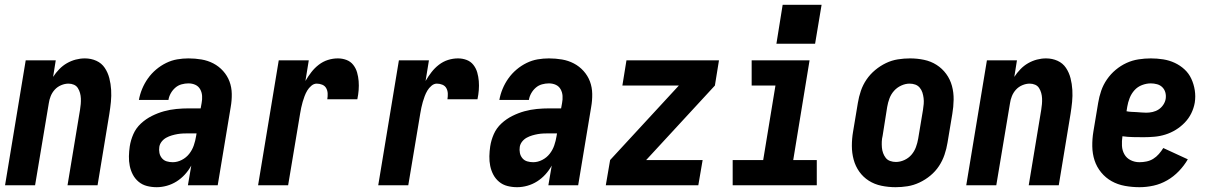

<svg xmlns="http://www.w3.org/2000/svg" viewBox="-20 -771 5040 799"><path d="M1 0 87 -520H212L201 -451Q212 -468 226.5 -483Q241 -498 258.5 -508Q276 -518 295 -523Q314 -528 333 -528Q359 -528 381 -518Q403 -508 416 -488.5Q429 -469 435 -445.5Q441 -422 442.5 -397Q444 -372 441.5 -347Q439 -322 435 -297L386 0H261L313 -314Q315 -326 316 -338Q317 -350 316.5 -361.5Q316 -373 313 -384Q310 -395 304 -404.5Q298 -414 287.5 -418.5Q277 -423 265 -423Q250 -423 234.5 -416.5Q219 -410 208 -398Q197 -386 191 -371Q185 -356 183 -341L126 0Z M632 8Q611 8 591.5 3Q572 -2 557 -14.5Q542 -27 533 -44Q524 -61 520 -80.5Q516 -100 516.5 -121Q517 -142 520 -162Q524 -188 535 -213Q546 -238 566.5 -257Q587 -276 612 -288.5Q637 -301 662.5 -308Q688 -315 714 -317.5Q740 -320 766 -320H815L819 -342Q822 -357 821 -372Q820 -387 813 -399.5Q806 -412 793 -418Q780 -424 764 -424Q750 -424 735.5 -420Q721 -416 709.5 -406Q698 -396 690.5 -382.5Q683 -369 681 -355H558Q562 -378 571.5 -401Q581 -424 595.5 -444.5Q610 -465 629.5 -481.5Q649 -498 671.5 -509Q694 -520 717.5 -524Q741 -528 764 -528Q792 -528 818.5 -523.5Q845 -519 868 -507Q891 -495 908.5 -475.5Q926 -456 935 -432Q944 -408 944.5 -380.5Q945 -353 940 -325L886 0H762L776 -82Q765 -62 749.5 -45Q734 -28 715 -16Q696 -4 674.5 2Q653 8 632 8ZM699 -96Q718 -96 736.5 -105.5Q755 -115 767.5 -131Q780 -147 786.5 -166Q793 -185 796 -204L798 -216H766Q754 -216 742 -215.5Q730 -215 718.5 -213Q707 -211 695 -207.5Q683 -204 672 -198Q661 -192 653 -182Q645 -172 643 -160Q641 -147 643.5 -134.5Q646 -122 654 -112.5Q662 -103 674 -99.5Q686 -96 699 -96Z M1054 0 1140 -520H1265L1251 -434Q1262 -453 1275.5 -470.5Q1289 -488 1306.5 -501.5Q1324 -515 1344.5 -521.5Q1365 -528 1386 -528Q1405 -528 1422 -521.5Q1439 -515 1450 -501Q1461 -487 1466 -469.5Q1471 -452 1472.5 -433.5Q1474 -415 1472.5 -396Q1471 -377 1467 -358H1342Q1344 -370 1343.5 -382Q1343 -394 1337.5 -404Q1332 -414 1321 -418.5Q1310 -423 1298 -423Q1286 -423 1275.5 -414Q1265 -405 1258.5 -394Q1252 -383 1247.5 -371Q1243 -359 1239.5 -347Q1236 -335 1233.5 -323Q1231 -311 1229 -299L1179 0Z M1554 0 1640 -520H1765L1751 -434Q1762 -453 1775.5 -470.5Q1789 -488 1806.5 -501.5Q1824 -515 1844.5 -521.5Q1865 -528 1886 -528Q1905 -528 1922 -521.5Q1939 -515 1950 -501Q1961 -487 1966 -469.5Q1971 -452 1972.5 -433.5Q1974 -415 1972.5 -396Q1971 -377 1967 -358H1842Q1844 -370 1843.5 -382Q1843 -394 1837.5 -404Q1832 -414 1821 -418.5Q1810 -423 1798 -423Q1786 -423 1775.5 -414Q1765 -405 1758.5 -394Q1752 -383 1747.5 -371Q1743 -359 1739.5 -347Q1736 -335 1733.5 -323Q1731 -311 1729 -299L1679 0Z M2132 8Q2111 8 2091.5 3Q2072 -2 2057 -14.5Q2042 -27 2033 -44Q2024 -61 2020 -80.5Q2016 -100 2016.5 -121Q2017 -142 2020 -162Q2024 -188 2035 -213Q2046 -238 2066.5 -257Q2087 -276 2112 -288.5Q2137 -301 2162.5 -308Q2188 -315 2214 -317.5Q2240 -320 2266 -320H2315L2319 -342Q2322 -357 2321 -372Q2320 -387 2313 -399.5Q2306 -412 2293 -418Q2280 -424 2264 -424Q2250 -424 2235.5 -420Q2221 -416 2209.5 -406Q2198 -396 2190.5 -382.5Q2183 -369 2181 -355H2058Q2062 -378 2071.5 -401Q2081 -424 2095.5 -444.5Q2110 -465 2129.5 -481.5Q2149 -498 2171.5 -509Q2194 -520 2217.5 -524Q2241 -528 2264 -528Q2292 -528 2318.5 -523.5Q2345 -519 2368 -507Q2391 -495 2408.5 -475.5Q2426 -456 2435 -432Q2444 -408 2444.5 -380.5Q2445 -353 2440 -325L2386 0H2262L2276 -82Q2265 -62 2249.5 -45Q2234 -28 2215 -16Q2196 -4 2174.5 2Q2153 8 2132 8ZM2199 -96Q2218 -96 2236.5 -105.5Q2255 -115 2267.5 -131Q2280 -147 2286.5 -166Q2293 -185 2296 -204L2298 -216H2266Q2254 -216 2242 -215.5Q2230 -215 2218.5 -213Q2207 -211 2195 -207.5Q2183 -204 2172 -198Q2161 -192 2153 -182Q2145 -172 2143 -160Q2141 -147 2143.5 -134.5Q2146 -122 2154 -112.5Q2162 -103 2174 -99.5Q2186 -96 2199 -96Z M2501 0 2519 -105 2805 -415H2570L2587 -520H2972L2955 -415L2669 -105H2904L2886 0Z M3029 0V-105H3156L3207 -415H3108V-520H3349L3281 -105H3379V0ZM3211 -589 3237 -751H3399L3372 -589Z M3707 8Q3677 8 3648 2Q3619 -4 3595.5 -19Q3572 -34 3556 -56.5Q3540 -79 3532.5 -106.5Q3525 -134 3525 -164Q3525 -194 3530 -223L3550 -343Q3554 -368 3562.5 -393Q3571 -418 3586 -440Q3601 -462 3622 -479.5Q3643 -497 3667 -508.5Q3691 -520 3716.5 -524Q3742 -528 3767 -528Q3797 -528 3825.5 -522Q3854 -516 3877.5 -501Q3901 -486 3917.5 -463.5Q3934 -441 3941.5 -413.5Q3949 -386 3948.5 -356Q3948 -326 3943 -297L3923 -177Q3919 -152 3910.5 -127Q3902 -102 3887.5 -80Q3873 -58 3852 -40.5Q3831 -23 3806.5 -11.5Q3782 0 3757 4Q3732 8 3707 8ZM3708 -97Q3726 -97 3743.5 -105Q3761 -113 3773 -127Q3785 -141 3791.5 -158.5Q3798 -176 3801 -194L3821 -314Q3823 -326 3824 -338.5Q3825 -351 3823.5 -363Q3822 -375 3818.5 -386Q3815 -397 3807.5 -406Q3800 -415 3789 -419Q3778 -423 3765 -423Q3748 -423 3730.5 -415Q3713 -407 3700.5 -393Q3688 -379 3681.5 -361.5Q3675 -344 3672 -326L3653 -206Q3650 -194 3649.5 -181.5Q3649 -169 3650 -157Q3651 -145 3655 -134Q3659 -123 3666 -114Q3673 -105 3684.5 -101Q3696 -97 3708 -97Z M4001 0 4087 -520H4212L4201 -451Q4212 -468 4226.5 -483Q4241 -498 4258.5 -508Q4276 -518 4295 -523Q4314 -528 4333 -528Q4359 -528 4381 -518Q4403 -508 4416 -488.5Q4429 -469 4435 -445.5Q4441 -422 4442.5 -397Q4444 -372 4441.5 -347Q4439 -322 4435 -297L4386 0H4261L4313 -314Q4315 -326 4316 -338Q4317 -350 4316.5 -361.5Q4316 -373 4313 -384Q4310 -395 4304 -404.5Q4298 -414 4287.5 -418.5Q4277 -423 4265 -423Q4250 -423 4234.5 -416.5Q4219 -410 4208 -398Q4197 -386 4191 -371Q4185 -356 4183 -341L4126 0Z M4722 8Q4691 8 4661 2.5Q4631 -3 4606 -17Q4581 -31 4562.5 -53.5Q4544 -76 4535 -103.5Q4526 -131 4525.5 -162Q4525 -193 4530 -223L4550 -343Q4554 -368 4562.5 -393Q4571 -418 4586.5 -440.5Q4602 -463 4623 -480.5Q4644 -498 4668 -509Q4692 -520 4718 -524Q4744 -528 4769 -528Q4795 -528 4820.5 -524Q4846 -520 4868.5 -509.5Q4891 -499 4909 -482.5Q4927 -466 4937.5 -443.5Q4948 -421 4952 -395.5Q4956 -370 4952 -344Q4948 -321 4937.5 -299.5Q4927 -278 4910 -260.5Q4893 -243 4872.5 -230.5Q4852 -218 4829.5 -211Q4807 -204 4784 -202Q4761 -200 4739 -200Q4717 -200 4694.5 -200.5Q4672 -201 4651 -204Q4648 -184 4649 -164.5Q4650 -145 4659 -129Q4668 -113 4685 -104.5Q4702 -96 4722 -96Q4736 -96 4751 -99Q4766 -102 4779 -110Q4792 -118 4802.5 -130Q4813 -142 4821 -155L4923 -108Q4908 -82 4886 -59Q4864 -36 4837 -20.5Q4810 -5 4780.5 1.5Q4751 8 4722 8ZM4750 -302Q4763 -302 4776.5 -305Q4790 -308 4801.5 -315.5Q4813 -323 4821 -335Q4829 -347 4831 -360Q4833 -374 4829.5 -386.5Q4826 -399 4817 -408Q4808 -417 4795 -420.5Q4782 -424 4769 -424Q4751 -424 4732.5 -417Q4714 -410 4701 -395.5Q4688 -381 4681 -363Q4674 -345 4671 -327L4668 -308Q4678 -306 4688.5 -305.5Q4699 -305 4709 -304.5Q4719 -304 4729.5 -303Q4740 -302 4750 -302Z"/></svg>

Font: Iosevka SS04 Extrabold
Style: Italic
Weight: 800
Italic angle: -9°
Monospace: yes
Designer: Belleve Invis
Foundry: Belleve Invis
Version: Version 19.0.0; ttfautohint (v1.8.4)